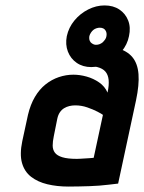

<svg xmlns="http://www.w3.org/2000/svg" viewBox="-20 -676 531 707"><path d="M365 -656Q334 -656 304.5 -641Q275 -626 254 -600.5Q233 -575 226 -543Q220 -512 230 -486Q240 -460 262.5 -444.5Q285 -429 316 -429Q348 -429 377 -444.5Q406 -460 427.5 -486Q449 -512 455 -543Q462 -575 452 -600.5Q442 -626 419.5 -641Q397 -656 365 -656ZM347 -574Q363 -574 369 -563Q374 -555 372 -543Q371 -536 367 -530.5Q363 -525 358 -520Q353 -516 347 -513.5Q341 -511 333 -511Q328 -511 323 -513.5Q318 -516 314 -520Q310 -525 309 -530.5Q308 -536 309 -543Q311 -550 315 -556Q319 -562 324 -566Q329 -570 335.5 -572Q342 -574 347 -574ZM376 -335Q366 -358 345 -372.5Q324 -387 299 -394Q274 -401 250 -401Q223 -401 196.5 -392Q170 -383 147.5 -365Q125 -347 108.5 -319Q92 -291 83 -253L62 -156Q52 -108 61 -76Q70 -44 94.5 -25Q119 -6 154.5 2.5Q190 11 232 11Q252 11 271.5 10.5Q291 10 309.5 9.5Q328 9 346 7.5Q364 6 381 4Q398 2 415 0L481 -307Q493 -364 490 -403Q487 -442 467.5 -465.5Q448 -489 410 -499.5Q372 -510 315 -510L290 -434Q319 -434 338.5 -429Q358 -424 368 -412.5Q378 -401 380 -382Q382 -363 376 -335ZM359 -253 325 -95Q325 -95 320.5 -94.5Q316 -94 308.5 -93.5Q301 -93 292.5 -92.5Q284 -92 276 -91.5Q268 -91 263 -91Q229 -91 209.5 -97Q190 -103 182 -114Q174 -125 174 -140Q174 -155 178 -174L191 -239Q194 -253 200.5 -262.5Q207 -272 216 -277.5Q225 -283 235.5 -285.5Q246 -288 257 -288Q280 -288 301.5 -280.5Q323 -273 338.5 -265Q354 -257 359 -253Z"/></svg>

Font: Advent Pro
Style: Italic
Weight: 400
Italic angle: -12°
Designer: VivaRado, Andreas Kalpakidis
Foundry: VivaRado, Andreas Kalpakidis
Version: Version 3.000